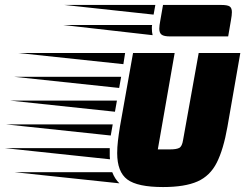

<svg xmlns="http://www.w3.org/2000/svg" viewBox="-242 -743 990 775"><path d="M416 12Q313 12 272 -18.5Q231 -49 231 -125Q231 -148 234 -174Q237 -200 242 -231L295 -529H463L395 -140H445Q470 -140 481.5 -146Q493 -152 497 -178L560 -529H728L676 -231Q660 -140 633 -86.5Q606 -33 555 -10.5Q504 12 416 12ZM256 -484 -168 -529H263ZM239 -388 -185 -433H247ZM222 -292 -202 -337H230ZM205 -196 -219 -241H213ZM202 -100 -222 -145H201V-125Q201 -118 201 -112Q201 -106 202 -100ZM240 -3 -184 -48H211Q222 -20 240 -3ZM679 -596H445Q420 -596 410.5 -603Q401 -610 401 -627Q401 -633 402 -641.5Q403 -650 405 -660L416 -723H651Q676 -723 685 -717Q694 -711 694 -694Q694 -688 693 -679.5Q692 -671 690 -660ZM378 -684 18 -723H385ZM374 -601 14 -642H372Q371 -639 371 -635.5Q371 -632 371 -628Q371 -613 374 -601Z"/></svg>

Font: Faster One
Style: Regular
Weight: 400
Designer: Eduardo Rodriguez Tunni
Foundry: Eduardo Rodriguez Tunni
Version: Version 1.003; ttfautohint (v1.8.4.7-5d5b);gftools[0.9.23]